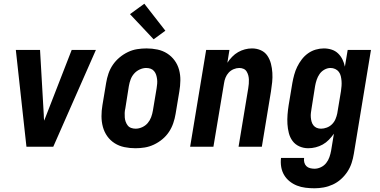

<svg xmlns="http://www.w3.org/2000/svg" viewBox="-20 -788 2040 1031"><path d="M122 0 103 -173 65 -520H195L215 -173Q215 -165 215.5 -156.5Q216 -148 217 -140Q220 -148 223.5 -156.5Q227 -165 230 -173L365 -520H495L266 0Z M707 8Q677 8 648 2Q619 -4 595.5 -19Q572 -34 556 -56.5Q540 -79 532.5 -106.5Q525 -134 525 -164Q525 -194 530 -223L550 -343Q554 -368 562.5 -393Q571 -418 586 -440Q601 -462 622 -479.5Q643 -497 667 -508.5Q691 -520 716.5 -524Q742 -528 767 -528Q797 -528 825.5 -522Q854 -516 877.5 -501Q901 -486 917.5 -463.5Q934 -441 941.5 -413.5Q949 -386 948.5 -356Q948 -326 943 -297L923 -177Q919 -152 910.5 -127Q902 -102 887.5 -80Q873 -58 852 -40.5Q831 -23 806.5 -11.5Q782 0 757 4Q732 8 707 8ZM708 -97Q726 -97 743.5 -105Q761 -113 773 -127Q785 -141 791.5 -158.5Q798 -176 801 -194L821 -314Q823 -326 824 -338.5Q825 -351 823.5 -363Q822 -375 818.5 -386Q815 -397 807.5 -406Q800 -415 789 -419Q778 -423 765 -423Q748 -423 730.5 -415Q713 -407 700.5 -393Q688 -379 681.5 -361.5Q675 -344 672 -326L653 -206Q650 -194 649.5 -181.5Q649 -169 650 -157Q651 -145 655 -134Q659 -123 666 -114Q673 -105 684.5 -101Q696 -97 708 -97ZM805 -577 678 -712 755 -768 868 -623Z M1001 0 1087 -520H1212L1201 -451Q1212 -468 1226.5 -483Q1241 -498 1258.5 -508Q1276 -518 1295 -523Q1314 -528 1333 -528Q1359 -528 1381 -518Q1403 -508 1416 -488.5Q1429 -469 1435 -445.5Q1441 -422 1442.5 -397Q1444 -372 1441.5 -347Q1439 -322 1435 -297L1386 0H1261L1313 -314Q1315 -326 1316 -338Q1317 -350 1316.5 -361.5Q1316 -373 1313 -384Q1310 -395 1304 -404.5Q1298 -414 1287.5 -418.5Q1277 -423 1265 -423Q1250 -423 1234.5 -416.5Q1219 -410 1208 -398Q1197 -386 1191 -371Q1185 -356 1183 -341L1126 0Z M1669 223Q1644 223 1620 220Q1596 217 1574.5 208.5Q1553 200 1535 185.5Q1517 171 1505.5 151.5Q1494 132 1490 108.5Q1486 85 1489 60H1613Q1611 72 1614 84Q1617 96 1625 104Q1633 112 1645 115Q1657 118 1669 118Q1686 118 1703 110Q1720 102 1731.5 87.5Q1743 73 1749 55.5Q1755 38 1758 21L1773 -70Q1761 -53 1746 -37.5Q1731 -22 1713 -12Q1695 -2 1675 3Q1655 8 1635 8Q1610 8 1587.5 -2Q1565 -12 1551 -31Q1537 -50 1531 -73.5Q1525 -97 1523.5 -122Q1522 -147 1524 -172.5Q1526 -198 1530 -223L1550 -343Q1554 -365 1560 -387Q1566 -409 1576 -429.5Q1586 -450 1600.5 -469Q1615 -488 1634 -501.5Q1653 -515 1675 -521.5Q1697 -528 1719 -528Q1741 -528 1761 -521.5Q1781 -515 1795.5 -501Q1810 -487 1819 -468.5Q1828 -450 1832 -430L1847 -520H1972L1880 38Q1876 63 1868 87.5Q1860 112 1845.5 134Q1831 156 1811 174Q1791 192 1767 203Q1743 214 1718 218.5Q1693 223 1669 223ZM1704 -97Q1719 -97 1735 -103Q1751 -109 1763 -121Q1775 -133 1781.5 -148.5Q1788 -164 1791 -179L1811 -299Q1813 -313 1814 -326.5Q1815 -340 1814 -353Q1813 -366 1810 -379Q1807 -392 1799.5 -402Q1792 -412 1780 -417.5Q1768 -423 1755 -423Q1738 -423 1722 -414Q1706 -405 1696 -390.5Q1686 -376 1680.5 -359.5Q1675 -343 1672 -326L1653 -206Q1651 -194 1649.5 -182Q1648 -170 1649 -158Q1650 -146 1653 -135Q1656 -124 1663 -115Q1670 -106 1680.5 -101.5Q1691 -97 1704 -97Z"/></svg>

Font: Iosevka SS04 Extrabold Oblique
Style: Regular
Weight: 800
Italic angle: -9°
Monospace: yes
Designer: Belleve Invis
Foundry: Belleve Invis
Version: Version 19.0.0; ttfautohint (v1.8.4)